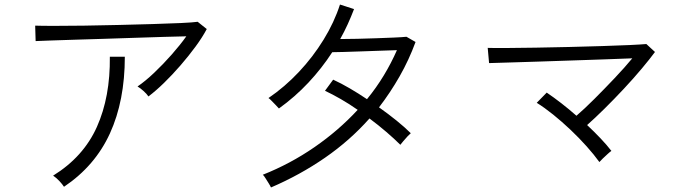

<svg xmlns="http://www.w3.org/2000/svg" viewBox="-20 -801 3040 846"><path d="M634 -376Q627 -387 612.5 -400Q598 -413 586 -420Q620 -443 659.5 -480.5Q699 -518 736.5 -560.5Q774 -603 801 -641Q762 -640 703.5 -638.5Q645 -637 577 -634.5Q509 -632 440 -630Q371 -628 309 -626Q247 -624 202 -622.5Q157 -621 137 -620L135 -688Q163 -687 220 -687Q277 -687 350.5 -688Q424 -689 502.5 -691Q581 -693 652.5 -695Q724 -697 777 -699.5Q830 -702 851 -705L891 -673Q872 -637 841.5 -595.5Q811 -554 775 -512.5Q739 -471 702.5 -435.5Q666 -400 634 -376ZM262 22Q255 11 241.5 -3.5Q228 -18 214 -27Q348 -110 407 -242Q466 -374 464 -551H530Q530 -357 464.5 -213.5Q399 -70 262 22Z M1174 25Q1171 18 1163.5 6Q1156 -6 1149 -17Q1142 -28 1138 -31Q1259 -79 1365.5 -152.5Q1472 -226 1556 -317Q1519 -343 1481.5 -364.5Q1444 -386 1412 -401L1448 -450Q1483 -434 1521.5 -411.5Q1560 -389 1597 -364Q1638 -414 1671 -468.5Q1704 -523 1729 -580Q1698 -579 1655.5 -577.5Q1613 -576 1570 -574.5Q1527 -573 1492.5 -572Q1458 -571 1444 -571Q1398 -500 1339 -437Q1280 -374 1209 -323Q1205 -328 1195.5 -337.5Q1186 -347 1177 -356.5Q1168 -366 1163 -369Q1235 -418 1297 -484Q1359 -550 1406 -626.5Q1453 -703 1478 -781L1540 -761Q1527 -727 1512 -694Q1497 -661 1479 -629Q1512 -629 1554 -630Q1596 -631 1638.5 -632.5Q1681 -634 1716.5 -635.5Q1752 -637 1771 -639L1811 -616Q1782 -537 1741 -465Q1700 -393 1650 -328Q1691 -299 1727.5 -269.5Q1764 -240 1790 -214Q1786 -211 1776 -200.5Q1766 -190 1757 -179Q1748 -168 1744 -163Q1718 -189 1682.5 -219.5Q1647 -250 1608 -279Q1522 -182 1412 -106Q1302 -30 1174 25Z M2621 -87Q2598 -119 2565 -156Q2532 -193 2494 -229Q2456 -265 2417.5 -296Q2379 -327 2345 -348L2389 -393Q2420 -372 2453.5 -346Q2487 -320 2520 -291Q2555 -321 2599.5 -365.5Q2644 -410 2688.5 -457Q2733 -504 2766 -544Q2716 -542 2646 -539.5Q2576 -537 2499 -534.5Q2422 -532 2349 -529.5Q2276 -527 2219.5 -525.5Q2163 -524 2135 -523L2129 -590Q2158 -589 2213.5 -589.5Q2269 -590 2340.5 -591Q2412 -592 2488 -594Q2564 -596 2633 -598Q2702 -600 2754 -602.5Q2806 -605 2828 -607L2866 -572Q2844 -542 2808 -499Q2772 -456 2729 -410Q2686 -364 2643.5 -322Q2601 -280 2567 -250Q2599 -220 2626.5 -191Q2654 -162 2674 -136Q2669 -133 2658 -123Q2647 -113 2636 -102.5Q2625 -92 2621 -87Z"/></svg>

Font: Zen Kaku Gothic New
Style: Regular
Weight: 400
Designer: Yoshimichi Ohira
Foundry: Positype
Version: Version 1.001